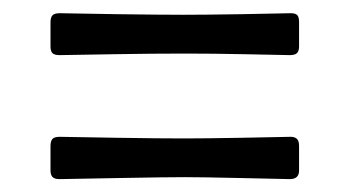

<svg xmlns="http://www.w3.org/2000/svg" viewBox="-20 -428 539 295"><path d="M426.8 -407.7Q433.6 -407.7 436.5 -405Q439.5 -402.3 439.5 -394V-356.4Q439.5 -349.6 436.3 -346.4Q433.1 -343.3 425.3 -343.3Q405.8 -343.8 356.2 -344.7Q306.6 -345.7 264.2 -345.7Q213.9 -345.7 154.5 -344.7Q95.2 -343.8 71.8 -343.3Q63.5 -343.3 60.5 -346.4Q57.6 -349.6 57.6 -356.4V-394Q57.6 -400.9 60.5 -404.3Q63.5 -407.7 71.8 -407.7Q93.8 -407.2 160.4 -406.2Q227.1 -405.3 262.2 -405.3Q293.5 -405.3 350.8 -406.2Q408.2 -407.2 426.8 -407.7ZM426.8 -217.8Q432.6 -217.8 436 -214.8Q439.5 -211.9 439.5 -203.6V-166Q439.5 -152.8 425.3 -152.8Q405.8 -153.3 347.7 -154.5Q289.6 -155.8 264.2 -155.8Q234.4 -155.8 164.8 -154.5Q95.2 -153.3 71.8 -152.8Q63.5 -152.8 60.5 -156.2Q57.6 -159.7 57.6 -166V-203.6Q57.6 -210.9 60.5 -214.4Q63.5 -217.8 71.8 -217.8Q93.8 -217.3 160.2 -216.3Q226.6 -215.3 262.2 -215.3Q293.5 -215.3 350.8 -216.3Q408.2 -217.3 426.8 -217.8Z"/></svg>

Font: David Libre
Style: Regular
Weight: 400
Version: Version 1.000